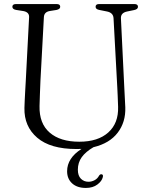

<svg xmlns="http://www.w3.org/2000/svg" viewBox="-20 -720 736 947"><path d="M558.5 -289 540 -630Q538.5 -657.5 507 -663.5L469.5 -671Q451.5 -674.5 451.5 -686.5Q451.5 -700 468.5 -700H643Q660.5 -700 660.5 -686.5Q660.5 -674.5 642 -670.5L608 -663.5Q574.5 -657 576.5 -628.5L593 -289.5Q594 -264.5 595.5 -240.2Q597 -216 598 -190.5Q600.5 -118 560.5 -65.5Q520.5 -13 441 6Q402.5 28.5 383.2 55.2Q364 82 364 117Q364 146.5 379 161.5Q394 176.5 416.5 176.5Q432 176.5 446.5 168.8Q461 161 468.5 146.5Q474 138.5 481 139.5Q490.5 141 487 154Q482.5 173.5 460.2 190.2Q438 207 403.5 207Q360.5 207 335.8 184.5Q311 162 311 124.5Q311 60 382 14.5Q369.5 15 356.5 15Q228.5 15 163.5 -40.8Q98.5 -96.5 100.5 -187.5Q101 -203 102 -226.8Q103 -250.5 104.5 -275.2Q106 -300 107 -319L123.5 -635Q125 -660 95 -665.5L59.5 -671Q41 -674.5 41 -686.5Q41 -700 59 -700H259.5Q277 -700 277 -686.5Q277 -675 259 -671L224.5 -665.5Q198 -660.5 196.5 -636L179.5 -322Q177.5 -284 176.8 -253.2Q176 -222.5 175 -197Q173 -111 225 -66Q277 -21 371 -21Q463.5 -21 514.2 -66.8Q565 -112.5 562.5 -193Q561.5 -224.5 560.5 -247Q559.5 -269.5 558.5 -289Z"/></svg>

Font: Fraunces 72pt Soft Light
Style: Regular
Weight: 300
Version: Version 1.000;[b76b70a41]